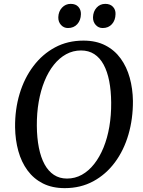

<svg xmlns="http://www.w3.org/2000/svg" viewBox="-20 -963 739 993"><path d="M315 10Q250 10 202 -14.2Q154 -38.5 122.2 -81.8Q90.5 -125 74.8 -182Q59 -239 58 -304.5Q57 -397 81.5 -478.2Q106 -559.5 152.8 -621.2Q199.5 -683 264.8 -718Q330 -753 411.5 -753Q477 -753 525 -728.2Q573 -703.5 604.2 -660.2Q635.5 -617 651 -560.8Q666.5 -504.5 667.5 -441Q668 -348.5 644.2 -267Q620.5 -185.5 574.2 -123.2Q528 -61 462.5 -25.5Q397 10 315 10ZM326.5 -39.5Q368 -39.5 403.5 -59.2Q439 -79 467.2 -115Q495.5 -151 515.5 -200Q535.5 -249 545.5 -307.8Q555.5 -366.5 555 -432Q554.5 -494 544.8 -543.8Q535 -593.5 515.8 -629Q496.5 -664.5 467.5 -683.2Q438.5 -702 399 -702Q357.5 -702 322 -682.5Q286.5 -663 258.2 -627.5Q230 -592 210.2 -543.5Q190.5 -495 180.2 -436.5Q170 -378 170.5 -312.5Q171 -250 181 -199.5Q191 -149 210.5 -113.2Q230 -77.5 259 -58.5Q288 -39.5 326.5 -39.5ZM331.5 -818Q310 -818 295.5 -834Q281 -850 281.5 -874Q282.5 -904 300.8 -923.5Q319 -943 345.5 -943Q371.5 -943 385.2 -927.8Q399 -912.5 398.5 -890Q398 -858.5 379.8 -838.2Q361.5 -818 331.5 -818ZM511 -818Q489.5 -818 475 -834Q460.5 -850 461 -874Q462 -904 479.8 -923.5Q497.5 -943 524.5 -943Q550 -943 564.2 -927.8Q578.5 -912.5 577.5 -890Q577 -858.5 559 -838.2Q541 -818 511 -818Z"/></svg>

Font: Merriweather 28pt
Style: Italic
Weight: 400
Italic angle: -7.8°
Version: Version 2.101